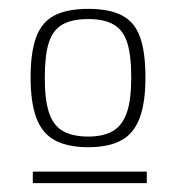

<svg xmlns="http://www.w3.org/2000/svg" viewBox="-20 -696 397 433"><path d="M54 -283V-309H311V-283ZM49 -521Q49 -578 61.5 -612Q74 -646 102.5 -661Q131 -676 179 -676Q227 -676 255.5 -661Q284 -646 296 -612Q308 -578 308 -521Q308 -465 295 -430Q282 -395 253.5 -379.5Q225 -364 179 -364Q133 -364 104 -379.5Q75 -395 62 -430Q49 -465 49 -521ZM81 -521Q81 -471 90.5 -442Q100 -413 122 -400.5Q144 -388 179 -388Q213 -388 234.5 -400.5Q256 -413 266 -442Q276 -471 276 -521Q276 -571 267 -599.5Q258 -628 236.5 -640.5Q215 -653 179 -653Q142 -653 120.5 -640.5Q99 -628 90 -599.5Q81 -571 81 -521Z"/></svg>

Font: Georama ExtraCondensed Thin ExtraLight
Style: Regular
Weight: 250
Version: Version 1.001